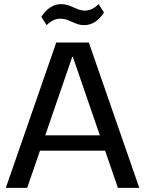

<svg xmlns="http://www.w3.org/2000/svg" viewBox="-20 -905 699 925"><path d="M251 -700H408L651 0H548L331 -631H328L111 0H8ZM153 -253H506V-179H153ZM179 -824Q199 -854 222.5 -869.5Q246 -885 273 -885Q296 -885 315 -877.5Q334 -870 352 -862Q370 -854 389 -854Q406 -854 422.5 -861.5Q439 -869 455 -885L481 -845Q462 -815 438 -799.5Q414 -784 386 -784Q364 -784 345 -792Q326 -800 308 -807.5Q290 -815 271 -815Q253 -815 237 -807.5Q221 -800 205 -784Z"/></svg>

Font: Pathway Extreme 28pt Medium
Style: Regular
Weight: 500
Designer: Eduardo Rodriguez Tunni
Foundry: Eduardo Rodriguez Tunni
Version: Version 1.001;gftools[0.9.26]